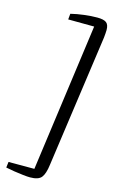

<svg xmlns="http://www.w3.org/2000/svg" viewBox="-137 -892 624 1027"><g transform="rotate(15 174.5 -378.5)"><path d="M268 -838Q303.5 -838 318.2 -827Q333 -816 333 -786Q333 -777 332 -766.2Q331 -755.5 330 -744L227 -12Q220.5 39.5 203.8 60.2Q187 81 141 81Q126.5 81 102.2 78.2Q78 75.5 51.8 71.5Q25.5 67.5 5 63L9 31H152L264 -787L120 -788L123 -820Q157 -828.5 196 -833.2Q235 -838 268 -838Z"/></g></svg>

Font: Koeln Type Sans Light
Style: Italic
Weight: 300
Italic angle: -7.5°
Designer: Eben Sorkin
Foundry: Eben Sorkin
Version: Version 2.001